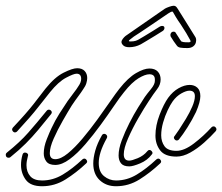

<svg xmlns="http://www.w3.org/2000/svg" viewBox="-52 -643 772 667"><path d="M397 -65Q377 -65 368.5 -75.5Q360 -86 360 -103Q360 -126 371 -155.5Q382 -185 397.5 -215.5Q413 -246 428 -270Q443 -294 451 -306Q458 -316 472 -333Q486 -350 486 -362V-367Q486 -385 467 -385Q452 -385 429 -371Q406 -357 379 -323Q365 -306 344 -275Q323 -244 297.5 -209Q272 -174 244.5 -142Q217 -110 190 -90Q163 -70 140 -70Q118 -70 109 -82Q100 -94 100 -110Q100 -133 110.5 -159.5Q121 -186 127 -198Q139 -224 154.5 -248.5Q170 -273 183 -292Q195 -309 204.5 -321Q214 -333 220 -343Q230 -357 230 -369Q230 -387 214 -387Q204 -387 177.5 -373Q151 -359 122 -323Q104 -301 80 -270Q56 -239 7 -186Q4 -183 0 -183Q-5 -183 -8.5 -188.5Q-12 -194 -7 -200Q41 -251 65 -282Q89 -313 106 -335Q138 -375 169 -390.5Q200 -406 216 -406Q233 -406 242 -396.5Q251 -387 251 -372Q251 -364 248 -354Q245 -344 237 -333Q230 -322 219.5 -308Q209 -294 197 -276Q184 -255 166 -223.5Q148 -192 134.5 -161.5Q121 -131 121 -111Q121 -90 140 -90Q159 -90 183.5 -110Q208 -130 234.5 -161.5Q261 -193 286 -227.5Q311 -262 331 -291Q351 -320 363 -335Q393 -373 420.5 -389Q448 -405 467 -405Q486 -405 496 -394.5Q506 -384 506 -367Q506 -349 494 -333.5Q482 -318 465 -292Q449 -268 428.5 -232.5Q408 -197 393 -162.5Q378 -128 378 -107Q378 -85 397 -85Q406 -85 426.5 -93.5Q447 -102 460 -118Q463 -122 467 -122Q472 -122 476 -116.5Q480 -111 475 -106Q460 -86 435 -75.5Q410 -65 397 -65ZM561 -99Q521 -99 504.5 -120.5Q488 -142 488 -172Q488 -207 502.5 -244.5Q517 -282 532 -303Q548 -325 568.5 -336.5Q589 -348 607 -348Q623 -348 633.5 -338.5Q644 -329 644 -309Q644 -289 629 -254Q616 -227 599.5 -201Q583 -175 570 -159Q567 -155 562 -155Q557 -155 553.5 -160.5Q550 -166 555 -171Q559 -176 570 -192.5Q581 -209 594 -230.5Q607 -252 616 -273Q625 -294 625 -309Q625 -328 606 -328Q595 -328 578 -318.5Q561 -309 548 -291Q540 -280 530.5 -260Q521 -240 514.5 -217Q508 -194 508 -173Q508 -151 519.5 -135Q531 -119 561 -119Q588 -119 621.5 -144.5Q655 -170 683 -201Q686 -204 690 -204Q695 -204 698.5 -198.5Q702 -193 697 -187Q680 -168 657 -147.5Q634 -127 609 -113Q584 -99 561 -99ZM-22 -95Q-32 -95 -32 -106Q-32 -110 -28 -113Q17 -149 46 -182Q75 -215 110 -258Q113 -262 118 -262Q123 -262 126.5 -257Q130 -252 125 -246Q101 -216 80.5 -191.5Q60 -167 37.5 -144.5Q15 -122 -16 -97Q-18 -95 -22 -95ZM351 4Q317 4 294.5 -17Q272 -38 272 -75Q272 -95 279 -120Q286 -145 302 -173Q305 -178 310 -178Q315 -178 318.5 -173.5Q322 -169 319 -163Q304 -136 297.5 -115Q291 -94 291 -77Q291 -46 309.5 -31Q328 -16 351 -16Q389 -16 423 -36.5Q457 -57 491 -89Q494 -92 498 -92Q503 -92 506.5 -86Q510 -80 504 -75Q470 -43 432.5 -19.5Q395 4 351 4ZM94 4Q54 4 37.5 -18.5Q21 -41 21 -70Q21 -87 26 -105Q28 -113 35 -113Q40 -113 43.5 -109.5Q47 -106 45 -101Q40 -83 40 -69Q40 -46 53 -31Q66 -16 94 -16Q132 -16 166 -36.5Q200 -57 234 -89Q237 -92 241 -92Q246 -92 249.5 -86Q253 -80 247 -75Q213 -43 175.5 -19.5Q138 4 94 4ZM599 -476Q583 -476 574.5 -477.5Q566 -479 562 -485Q558 -490 551.5 -499.5Q545 -509 541 -516Q540 -518 540 -523Q542 -533 551 -533Q557 -533 559 -528Q564 -521 569 -512.5Q574 -504 578 -499Q580 -498 584.5 -497Q589 -496 603 -496Q614 -496 608 -505Q604 -513 595 -528Q586 -543 576 -558Q566 -572 558.5 -584.5Q551 -597 549 -601Q547 -603 546 -603Q543 -603 532 -596Q528 -593 510 -581Q492 -569 471 -554.5Q450 -540 433 -529Q416 -518 413 -516Q408 -512 399.5 -505.5Q391 -499 401 -499Q412 -499 418.5 -501Q425 -503 430 -506Q435 -509 449.5 -517.5Q464 -526 479 -535.5Q494 -545 502 -550Q507 -553 511 -553Q521 -553 519 -543Q517 -537 511 -534Q503 -529 487 -519Q471 -509 456.5 -500.5Q442 -492 437 -489Q418 -479 397 -479Q383 -479 376.5 -485Q370 -491 370 -497Q370 -502 374.5 -508Q379 -514 384 -518L521 -613Q526 -616 536 -619.5Q546 -623 551 -623Q556 -623 559 -620.5Q562 -618 565 -613L592 -570L625 -517Q631 -509 629 -499Q628 -489 620 -482.5Q612 -476 599 -476Z"/></svg>

Font: Neonderthaw
Style: Regular
Weight: 400
Designer: Robert E. Leuschke
Foundry: Robert E. Leuschke
Version: Version 1.010; ttfautohint (v1.8.3)